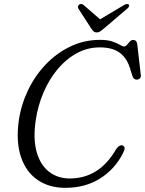

<svg xmlns="http://www.w3.org/2000/svg" viewBox="-20 -910 713 944"><path d="M584.5 -194Q601 -186.5 584 -155.5Q544.5 -78 471.8 -32.2Q399 13.5 301 13.5Q221 13.5 164.2 -25.8Q107.5 -65 82.8 -139.2Q58 -213.5 72.5 -318Q84 -396 118.2 -467.2Q152.5 -538.5 205.8 -594Q259 -649.5 326.8 -681.8Q394.5 -714 472 -714Q509 -714 532.2 -706Q555.5 -698 569.2 -689.8Q583 -681.5 590 -681.5Q597.5 -681.5 604.2 -689.5Q611 -697.5 618 -705.5Q625 -713.5 635 -713.5Q652.5 -713.5 655 -691L672.5 -539.5Q673.5 -530 667.2 -524.2Q661 -518.5 652.5 -518.5Q637.5 -518.5 631.5 -535L618.5 -576.5Q602 -627.5 566.5 -652.2Q531 -677 470.5 -677Q409.5 -677 356.8 -648Q304 -619 262.5 -569Q221 -519 193.8 -455Q166.5 -391 156 -321Q142 -227 160.2 -162.8Q178.5 -98.5 221.2 -65.5Q264 -32.5 323 -32.5Q394.5 -32.5 451.5 -67.8Q508.5 -103 551.5 -177.5Q569 -201 584.5 -194ZM489.5 -768.5Q479.5 -760 472 -755.2Q464.5 -750.5 455.5 -750.5Q446 -750.5 440.8 -755.2Q435.5 -760 429.5 -768.5L365.5 -867.5Q362 -873.5 363.8 -879.2Q365.5 -885 370 -888Q380.5 -894 391.5 -885L472 -815L589.5 -885Q605.5 -894 612.5 -888Q620 -880 605.5 -867.5Z"/></svg>

Font: Fraunces 9pt S050 Light
Style: Italic
Weight: 300
Italic angle: -16°
Version: Version 1.000; ttfautohint (v1.8.3)